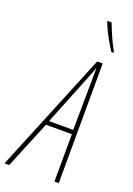

<svg xmlns="http://www.w3.org/2000/svg" viewBox="-244 -1015 747 1080"><g transform="rotate(20 129.0 -475.5)"><path d="M283 -794H295V-802C268 -848 249 -896 227 -951H203V-944C223 -893 257 -832 283 -794ZM-68 0H-40L77 -284H232L231 0H257L259 -717H226ZM86 -309 205 -605C218 -637 227 -660 233 -678H235C234 -660 234 -634 234 -606L231 -309Z"/></g></svg>

Font: Noto Sans ExtraCondensed Thin
Style: Italic
Weight: 100
Width: 2
Italic angle: -12°
Designer: Monotype Design Team
Foundry: Monotype Imaging Inc.
Version: Version 2.013